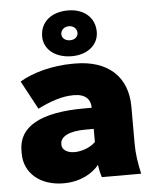

<svg xmlns="http://www.w3.org/2000/svg" viewBox="-55 -826 710 886"><g transform="rotate(-5 300.0 -383.5)"><path d="M293 -568C367 -568 417 -611 417 -670C417 -737 366 -780 293 -780C216 -780 164 -738 164 -670C164 -611 216 -568 293 -568ZM291 -642C269 -642 253 -655 253 -673C253 -692 269 -707 291 -707C313 -707 328 -692 328 -673C328 -655 313 -642 291 -642ZM204 13C283 13 339 -21 369 -58C372 -35 376 -17 382 0H564C553 -51 546 -91 546 -141V-312C546 -453 454 -533 305 -533H292C202 -533 108 -509 47 -472L118 -340C178 -370 233 -388 282 -388H287C341 -388 363 -360 363 -325V-323H329C125 -323 23 -265 23 -154V-140C23 -48 98 13 204 13ZM266 -126C232 -126 209 -143 209 -164V-169C209 -203 250 -225 325 -225H364V-164C337 -138 297 -126 266 -126Z"/></g></svg>

Font: Fixel Display Black
Style: Regular
Weight: 900
Designer: AlfaBravo + MacPaw
Foundry: Kyrylo Tkachov, Marchela Mozhyna, Serhii Makarenko, Maria Weinstein, Zakhar Kryvoshyya
Version: Version 1.211